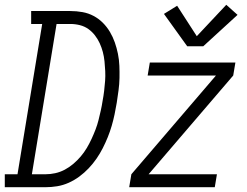

<svg xmlns="http://www.w3.org/2000/svg" viewBox="-61 -781 1031 801"><path d="M-41 0V-54H12L115 -681H69V-735H232Q258 -735 283 -730.5Q308 -726 329.5 -714.5Q351 -703 368 -686Q385 -669 397.5 -648Q410 -627 418 -604Q426 -581 431 -556.5Q436 -532 437 -506.5Q438 -481 437.5 -455.5Q437 -430 433.5 -404Q430 -378 426 -352Q422 -328 417 -304Q412 -280 405 -256Q398 -232 388.5 -208.5Q379 -185 367.5 -162.5Q356 -140 341.5 -119Q327 -98 309 -79Q291 -60 270 -44.5Q249 -29 225.5 -18.5Q202 -8 177.5 -4Q153 0 129 0ZM72 -54H129Q149 -54 169.5 -58.5Q190 -63 209 -73Q228 -83 245 -97.5Q262 -112 276 -128.5Q290 -145 301 -163.5Q312 -182 321 -201.5Q330 -221 337.5 -240.5Q345 -260 350 -280Q355 -300 359.5 -320Q364 -340 367 -360Q371 -381 373.5 -402Q376 -423 377.5 -443.5Q379 -464 378 -484.5Q377 -505 375 -525Q373 -545 368 -564Q363 -583 355 -600.5Q347 -618 335 -633.5Q323 -649 307.5 -660Q292 -671 272.5 -676Q253 -681 232 -681H175ZM478 0 487 -54 840 -466H555L564 -520H921L912 -466L559 -54H844L835 0ZM720 -588 623 -723 678 -757 760 -630 883 -761 930 -719 787 -588Z"/></svg>

Font: Iosevka QP Light
Style: Italic
Weight: 300
Italic angle: -9°
Designer: Belleve Invis
Foundry: Belleve Invis
Version: Version 20.0.0; ttfautohint (v1.8.4)